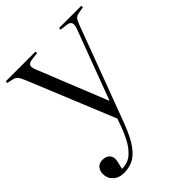

<svg xmlns="http://www.w3.org/2000/svg" viewBox="-212 -620 958 958"><g transform="rotate(-45 267.0 -140.5)"><path d="M96 230Q59 230 37.5 209.5Q16 189 16 158Q16 137 28.5 122Q41 107 65 107Q88 107 101 119Q114 131 114 150Q113 167 102 208Q123 209 147 199.5Q171 190 196.5 157.5Q222 125 247 59L263 14L76 -442Q65 -469 56.5 -479.5Q48 -490 31 -493L0 -500L1 -511H211V-500L168 -495Q148 -492 143.5 -480.5Q139 -469 149 -446L297 -78H299L437 -446Q445 -469 440.5 -480.5Q436 -492 415 -495L376 -500L377 -511H534V-500L500 -494Q483 -491 475.5 -482Q468 -473 458 -446L272 51Q243 128 214.5 166.5Q186 205 156.5 217.5Q127 230 96 230Z"/></g></svg>

Font: Literata 72pt Light
Style: Regular
Weight: 300
Designer: Latin by Veronika Burian and Jose Scaglione. Greek by Irene Vlachou. Cyrillic by Vera Evstafieva.
Foundry: TypeTogether
Version: Version 3.002